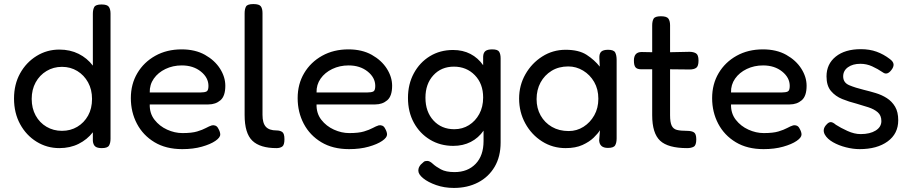

<svg xmlns="http://www.w3.org/2000/svg" viewBox="-20 -719 4486 945"><path d="M272 10Q211 10 160 -21.5Q109 -53 79 -108Q49 -163 49 -234Q49 -304 79 -358Q109 -412 160 -443.5Q211 -475 272 -475Q325 -475 367 -454Q409 -433 437 -396V-651Q437 -672 444 -684.5Q451 -697 480 -697Q508 -697 516 -685Q524 -673 524 -652V-36Q524 -15 516.5 -2.5Q509 10 481 10Q459 10 449 2Q439 -6 437 -25V-68Q409 -32 367 -11Q325 10 272 10ZM285 -75Q327 -75 360.5 -95Q394 -115 413.5 -150Q433 -185 433 -232Q433 -278 413.5 -313.5Q394 -349 360.5 -369.5Q327 -390 285 -390Q243 -390 209 -369.5Q175 -349 155.5 -313.5Q136 -278 136 -232Q136 -186 155.5 -150.5Q175 -115 209 -95Q243 -75 285 -75Z M877 15Q797 15 740.5 -19Q684 -53 654 -110Q624 -167 624 -236Q624 -305 656 -359Q688 -413 744.5 -444.5Q801 -476 874 -476Q941 -476 989 -449Q1037 -422 1063 -381Q1089 -340 1089 -297Q1089 -246 1065 -225.5Q1041 -205 1006 -205H717Q716 -161 740.5 -129.5Q765 -98 802.5 -81Q840 -64 878 -64Q924 -64 950.5 -72Q977 -80 993.5 -89Q1010 -98 1023 -102Q1032 -104 1040.5 -100.5Q1049 -97 1054 -87Q1064 -70 1064 -57Q1064 -42 1040 -25.5Q1016 -9 973.5 3Q931 15 877 15ZM717 -264H968Q986 -264 996 -268.5Q1006 -273 1006 -296Q1006 -337 968.5 -367Q931 -397 875 -397Q831 -397 794.5 -379.5Q758 -362 737 -332Q716 -302 717 -264Z M1341 10Q1260 10 1222 -26.5Q1184 -63 1184 -153V-653Q1184 -675 1191 -687Q1198 -699 1227 -699Q1256 -699 1264 -687.5Q1272 -676 1272 -655V-154Q1272 -113 1288.5 -95Q1305 -77 1341 -77Q1358 -77 1369 -69.5Q1380 -62 1380 -34Q1380 -5 1369 2.5Q1358 10 1341 10Z M1698 15Q1618 15 1561.5 -19Q1505 -53 1475 -110Q1445 -167 1445 -236Q1445 -305 1477 -359Q1509 -413 1565.5 -444.5Q1622 -476 1695 -476Q1762 -476 1810 -449Q1858 -422 1884 -381Q1910 -340 1910 -297Q1910 -246 1886 -225.5Q1862 -205 1827 -205H1538Q1537 -161 1561.5 -129.5Q1586 -98 1623.5 -81Q1661 -64 1699 -64Q1745 -64 1771.5 -72Q1798 -80 1814.5 -89Q1831 -98 1844 -102Q1853 -104 1861.5 -100.5Q1870 -97 1875 -87Q1885 -70 1885 -57Q1885 -42 1861 -25.5Q1837 -9 1794.5 3Q1752 15 1698 15ZM1538 -264H1789Q1807 -264 1817 -268.5Q1827 -273 1827 -296Q1827 -337 1789.5 -367Q1752 -397 1696 -397Q1652 -397 1615.5 -379.5Q1579 -362 1558 -332Q1537 -302 1538 -264Z M2211 -1Q2147 -1 2096.5 -31.5Q2046 -62 2017 -115Q1988 -168 1988 -237Q1988 -305 2017 -358.5Q2046 -412 2096 -442.5Q2146 -473 2210 -473Q2258 -473 2295.5 -453.5Q2333 -434 2358 -398V-441Q2359 -460 2369.5 -468Q2380 -476 2403 -476Q2430 -476 2437 -464Q2444 -452 2444 -432V-18Q2444 52 2414.5 102Q2385 152 2333 179Q2281 206 2214 206Q2167 206 2127 192Q2087 178 2063 158.5Q2039 139 2039 121Q2039 112 2042 105Q2045 98 2051 91Q2061 81 2066.5 77Q2072 73 2083 73Q2095 73 2110 87Q2125 101 2150 114.5Q2175 128 2217 128Q2282 128 2321 87.5Q2360 47 2360 -25V-76Q2335 -40 2297 -20.5Q2259 -1 2211 -1ZM2216 -83Q2256 -83 2288 -103Q2320 -123 2339 -158Q2358 -193 2358 -239Q2358 -307 2317 -349Q2276 -391 2214 -391Q2152 -391 2113 -348.5Q2074 -306 2074 -238Q2074 -169 2113.5 -126Q2153 -83 2216 -83Z M2972 9Q2931 9 2929 -28L2933 -78Q2923 -62 2902 -41.5Q2881 -21 2847 -5.5Q2813 10 2764 10Q2700 10 2648 -23Q2596 -56 2565.5 -111.5Q2535 -167 2535 -234Q2535 -299 2566 -353.5Q2597 -408 2649 -441Q2701 -474 2764 -474Q2829 -474 2867.5 -449Q2906 -424 2932 -391L2930 -433Q2929 -455 2939 -464.5Q2949 -474 2973 -474Q3001 -474 3008 -460.5Q3015 -447 3015 -424V-38Q3015 -16 3007.5 -3.5Q3000 9 2972 9ZM2779 -74Q2819 -74 2852 -95Q2885 -116 2905 -151.5Q2925 -187 2925 -233Q2925 -280 2904.5 -315.5Q2884 -351 2850 -371.5Q2816 -392 2777 -392Q2730 -392 2695 -370.5Q2660 -349 2640.5 -313Q2621 -277 2621 -231Q2621 -186 2641 -150.5Q2661 -115 2696.5 -94.5Q2732 -74 2779 -74Z M3362 10Q3268 10 3229 -26.5Q3190 -63 3190 -152V-378H3136Q3116 -378 3108 -387.5Q3100 -397 3100 -421Q3100 -463 3138 -463L3190 -462V-594Q3190 -615 3197 -627Q3204 -639 3233 -639Q3262 -639 3270 -627Q3278 -615 3278 -595V-462L3373 -464Q3393 -464 3405.5 -456.5Q3418 -449 3418 -421Q3418 -393 3406.5 -385Q3395 -377 3374 -377L3278 -378V-152Q3278 -117 3286 -100.5Q3294 -84 3312 -79.5Q3330 -75 3361 -75Q3384 -75 3395.5 -67.5Q3407 -60 3407 -33Q3407 -4 3394.5 3Q3382 10 3362 10Z M3738 15Q3658 15 3601.5 -19Q3545 -53 3515 -110Q3485 -167 3485 -236Q3485 -305 3517 -359Q3549 -413 3605.5 -444.5Q3662 -476 3735 -476Q3802 -476 3850 -449Q3898 -422 3924 -381Q3950 -340 3950 -297Q3950 -246 3926 -225.5Q3902 -205 3867 -205H3578Q3577 -161 3601.5 -129.5Q3626 -98 3663.5 -81Q3701 -64 3739 -64Q3785 -64 3811.5 -72Q3838 -80 3854.5 -89Q3871 -98 3884 -102Q3893 -104 3901.5 -100.5Q3910 -97 3915 -87Q3925 -70 3925 -57Q3925 -42 3901 -25.5Q3877 -9 3834.5 3Q3792 15 3738 15ZM3578 -264H3829Q3847 -264 3857 -268.5Q3867 -273 3867 -296Q3867 -337 3829.5 -367Q3792 -397 3736 -397Q3692 -397 3655.5 -379.5Q3619 -362 3598 -332Q3577 -302 3578 -264Z M4211 15Q4179 15 4143.5 6Q4108 -3 4080 -19Q4052 -35 4040 -56Q4025 -83 4049 -107Q4059 -118 4069 -118Q4079 -118 4094 -105Q4117 -90 4151 -74.5Q4185 -59 4216 -59Q4262 -59 4290 -76.5Q4318 -94 4318 -123Q4318 -151 4300 -166.5Q4282 -182 4254 -191Q4226 -200 4195 -209Q4159 -218 4125.5 -231.5Q4092 -245 4070 -271Q4048 -297 4048 -343Q4048 -404 4093.5 -440.5Q4139 -477 4217 -477Q4260 -477 4294.5 -464.5Q4329 -452 4359 -429Q4377 -416 4378 -402.5Q4379 -389 4367 -374Q4346 -347 4325 -363Q4300 -380 4272.5 -392.5Q4245 -405 4215 -405Q4177 -405 4153.5 -388Q4130 -371 4130 -343Q4130 -312 4160 -299.5Q4190 -287 4231 -277Q4260 -270 4290 -261Q4320 -252 4345 -236Q4370 -220 4385.5 -194Q4401 -168 4401 -127Q4401 -61 4349 -23Q4297 15 4211 15Z"/></svg>

Font: Fredoka
Style: Regular
Weight: 400
Designer: Ben Nathan
Foundry: Milena B. Brandão, Ben Nathan
Version: Version 2.001